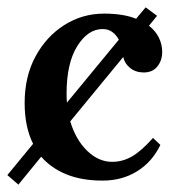

<svg xmlns="http://www.w3.org/2000/svg" viewBox="-30 -481 485 522"><path d="M366 -461 397 -438 375 -411Q393 -397 402 -378.5Q411 -360 411 -340Q411 -317 398 -300.5Q385 -284 361 -284Q339 -284 324 -296Q309 -308 305 -326L161 -151Q176 -101 207 -71Q238 -41 275 -41Q303 -41 328.5 -55.5Q354 -70 386 -106L406 -87Q384 -41 343 -15.5Q302 10 249 10Q192 10 150.5 -7Q109 -24 82 -55L20 21L-10 -5L60 -90Q37 -136 37 -201Q37 -273 66.5 -327.5Q96 -382 145 -413Q194 -444 253 -444Q279 -444 301 -440.5Q323 -437 340 -430ZM152 -202 293 -373Q287 -385 276 -393.5Q265 -402 249 -402Q209 -402 180 -355.5Q151 -309 151 -226Q151 -213 152 -202Z"/></svg>

Font: Libertinus Serif SemiBold
Style: Regular
Weight: 600
Designer: Philipp H. Poll, Khaled Hosny
Foundry: Caleb Maclennan
Version: Version 7.051;RELEASE